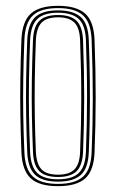

<svg xmlns="http://www.w3.org/2000/svg" viewBox="-20 -626 394 652"><path d="M177 6.2Q113.2 6.2 84.4 -20.4Q55.5 -47 52.8 -108.2Q50.2 -172.5 49.2 -233.2Q48.2 -294 49.1 -357Q50 -420 52.8 -490.8Q55.5 -553.8 85 -580Q114.5 -606.2 177 -606.2Q239.2 -606.2 268.9 -580.1Q298.5 -554 301 -490.8Q305 -386.8 304.9 -294.1Q304.8 -201.5 301 -108.2Q298.5 -45.8 269 -19.8Q239.5 6.2 177 6.2ZM177 -1.5Q235 -1.5 262 -26.1Q289 -50.8 291.2 -108.8Q295 -200 295.1 -292.1Q295.2 -384.2 291.2 -490.5Q289 -549 262 -573.8Q235 -598.5 177 -598.5Q118.5 -598.5 91.8 -573.6Q65 -548.8 62.8 -490.5Q60 -419.8 59 -356.9Q58 -294 59 -233.5Q60 -173 62.8 -108.8Q65 -51.2 91.8 -26.4Q118.5 -1.5 177 -1.5ZM177 -9.2Q122.8 -9.2 98.8 -32.8Q74.8 -56.2 72.5 -109Q69.8 -174 68.8 -234.1Q67.8 -294.2 68.8 -356.6Q69.8 -419 72.5 -490Q74.8 -544 99.1 -567.4Q123.5 -590.8 177 -590.8Q228.5 -590.8 254 -568.4Q279.5 -546 281.5 -490Q284.2 -419.5 285 -355.1Q285.8 -290.8 284.9 -229.9Q284 -169 281.5 -109.2Q279.5 -55 254.6 -32.1Q229.8 -9.2 177 -9.2ZM177 -17.2Q225.8 -17.2 247.8 -38.8Q269.8 -60.2 271.8 -109.8Q275.5 -204.2 275.6 -293.8Q275.8 -383.2 271.8 -489.5Q269.8 -541 246.9 -561.9Q224 -582.8 177 -582.8Q128.2 -582.8 106.4 -561.1Q84.5 -539.5 82.2 -489.5Q79.5 -420 78.5 -358.1Q77.5 -296.2 78.5 -235.6Q79.5 -175 82.2 -109.5Q84.5 -59.8 106.6 -38.5Q128.8 -17.2 177 -17.2ZM177 -25Q133.5 -25 113.6 -44.8Q93.8 -64.5 92 -109.8Q89.5 -171 88.4 -230.1Q87.2 -289.2 88.1 -352.6Q89 -416 92 -489.5Q93.8 -535.8 113.9 -555.4Q134 -575 177 -575Q220.5 -575 240.2 -555.1Q260 -535.2 262 -489Q266 -382 265.9 -292.8Q265.8 -203.5 262 -110Q260 -64.2 240.1 -44.6Q220.2 -25 177 -25ZM177 -32.8Q215.2 -32.8 232.9 -50.8Q250.5 -68.8 252 -110.2Q255.8 -202.5 256 -290.9Q256.2 -379.2 252 -488.8Q250.5 -531.8 232.5 -549.5Q214.5 -567.2 177 -567.2Q138.5 -567.2 121.1 -549Q103.8 -530.8 101.8 -489.2Q99 -415.2 98.1 -352.2Q97.2 -289.2 98.2 -230.5Q99.2 -171.8 101.8 -110Q103.8 -69.5 120.8 -51.1Q137.8 -32.8 177 -32.8Z"/></svg>

Font: Big Shoulders Inline Text Thin ExtraLight
Style: Regular
Weight: 250
Version: Version 2.002